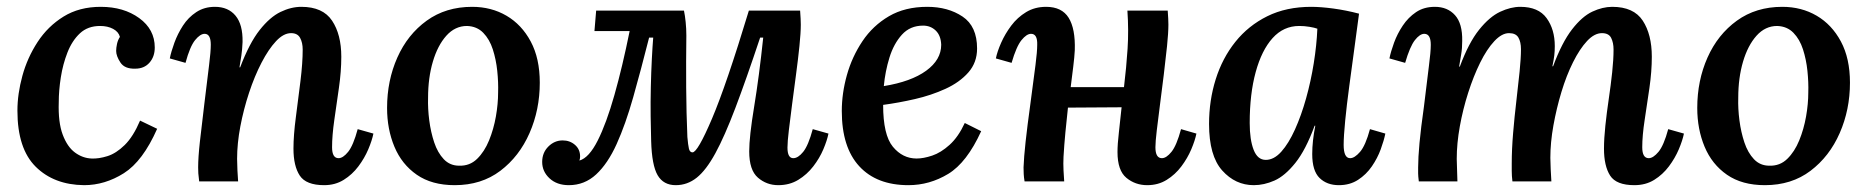

<svg xmlns="http://www.w3.org/2000/svg" viewBox="-20 -531 5473 562"><path d="M275 -511Q342 -511 387.5 -478Q433 -445 433 -392Q433 -365 417.5 -347.5Q402 -330 376 -330Q345 -329 332.5 -348Q320 -367 320 -382Q320 -391 322.5 -402.5Q325 -414 331 -423Q327 -438 311 -446.5Q295 -455 273 -455Q237 -455 214 -433.5Q191 -412 177.5 -377.5Q164 -343 158 -304.5Q152 -266 152 -232Q150 -173 163.5 -137Q177 -101 199.5 -84.5Q222 -68 248 -67Q269 -66 294.5 -74Q320 -82 345 -106.5Q370 -131 390 -178L440 -154Q398 -59 342.5 -24Q287 11 226 11Q138 10 84.5 -43Q31 -96 31 -207Q31 -256 45.5 -309Q60 -362 90 -408Q120 -454 166 -482.5Q212 -511 275 -511Z M929 11Q876 11 857.5 -17Q839 -45 839 -96Q839 -135 846 -188Q853 -241 859.5 -294Q866 -347 866 -386Q866 -406 858.5 -420Q851 -434 832 -434Q810 -434 788 -410.5Q766 -387 745.5 -347.5Q725 -308 709 -259.5Q693 -211 683.5 -161Q674 -111 674 -66Q674 -52 675 -32Q676 -12 677 0H563Q561 -16 560.5 -23.5Q560 -31 560 -41Q560 -70 565 -115.5Q570 -161 578 -226Q587 -301 592 -340.5Q597 -380 597 -400Q597 -432 579 -432Q566 -432 551 -413.5Q536 -395 523 -347L477 -360Q481 -380 490.5 -406Q500 -432 515.5 -456Q531 -480 554.5 -495.5Q578 -511 609 -511Q648 -511 669.5 -485Q691 -459 690 -408Q689 -385 686.5 -368.5Q684 -352 681 -334H683Q710 -405 740 -443Q770 -481 801 -496Q832 -511 862 -511Q925 -511 952 -470.5Q979 -430 979 -365Q979 -322 972 -273.5Q965 -225 958.5 -179.5Q952 -134 952 -100Q952 -68 971 -68Q984 -68 999 -86.5Q1014 -105 1027 -153L1073 -140Q1069 -120 1058 -94Q1047 -68 1029 -44Q1011 -20 986 -4.5Q961 11 929 11Z M1362 -511Q1418 -511 1462.5 -485Q1507 -459 1533.5 -409.5Q1560 -360 1560 -289Q1560 -210 1530 -141.5Q1500 -73 1444.5 -31Q1389 11 1311 11Q1244 11 1200 -19.5Q1156 -50 1134.5 -101.5Q1113 -153 1113 -215Q1113 -295 1143 -362.5Q1173 -430 1229 -470.5Q1285 -511 1362 -511ZM1347 -455Q1312 -455 1286.5 -426.5Q1261 -398 1247 -350.5Q1233 -303 1233 -245Q1232 -213 1236.5 -178.5Q1241 -144 1251 -114Q1261 -84 1279 -65Q1297 -46 1324 -46Q1355 -45 1376.5 -66Q1398 -87 1411.5 -120Q1425 -153 1431.5 -190Q1438 -227 1438 -260Q1439 -290 1435.5 -323.5Q1432 -357 1422.5 -386.5Q1413 -416 1394.5 -435Q1376 -454 1347 -455Z M1645 11Q1610 11 1588.5 -9Q1567 -29 1567 -57Q1567 -84 1585 -102Q1603 -120 1627 -120Q1648 -120 1663 -107Q1678 -94 1678 -73Q1678 -67 1676 -61Q1704 -69 1729.5 -119.5Q1755 -170 1778.5 -253Q1802 -336 1823 -440H1720L1725 -500H1982Q1985 -486 1987 -466.5Q1989 -447 1989 -427Q1988 -350 1988.5 -275Q1989 -200 1992 -130Q1994 -107 1996.5 -96Q1999 -85 2007 -85Q2022 -85 2064 -183.5Q2106 -282 2172 -500H2322Q2323 -484 2323.5 -476.5Q2324 -469 2324 -459Q2324 -435 2320 -396Q2316 -357 2310 -312.5Q2304 -268 2298.5 -225.5Q2293 -183 2289 -149.5Q2285 -116 2285 -99Q2285 -68 2302 -68Q2316 -68 2331 -86.5Q2346 -105 2359 -153L2405 -140Q2401 -120 2390 -94Q2379 -68 2360.5 -44Q2342 -20 2316.5 -4.5Q2291 11 2258 11Q2224 11 2198.5 -11Q2173 -33 2173 -88Q2173 -131 2187.5 -219Q2202 -307 2214 -421H2205Q2164 -298 2132.5 -215Q2101 -132 2074 -82.5Q2047 -33 2019.5 -11Q1992 11 1958 11Q1922 11 1905 -18Q1888 -47 1886 -118Q1885 -149 1884.5 -190.5Q1884 -232 1885 -276Q1886 -320 1888 -358.5Q1890 -397 1892 -421H1880Q1856 -326 1833.5 -246.5Q1811 -167 1785 -109.5Q1759 -52 1725 -20.5Q1691 11 1645 11Z M2694 -511Q2755 -511 2797.5 -482.5Q2840 -454 2840 -389Q2840 -348 2814.5 -319Q2789 -290 2747.5 -271Q2706 -252 2658 -241Q2610 -230 2565 -224Q2565 -136 2593.5 -101.5Q2622 -67 2663 -67Q2683 -67 2708.5 -75.5Q2734 -84 2759.5 -107Q2785 -130 2804 -171L2852 -147Q2810 -55 2755.5 -22Q2701 11 2639 11Q2546 11 2495 -44.5Q2444 -100 2444 -206Q2444 -258 2459 -311.5Q2474 -365 2504.5 -410.5Q2535 -456 2582 -483.5Q2629 -511 2694 -511ZM2682 -456Q2644 -456 2620 -429.5Q2596 -403 2583.5 -362.5Q2571 -322 2567 -279Q2647 -292 2691 -324Q2735 -356 2735 -400Q2734 -427 2719 -441.5Q2704 -456 2682 -456Z M3338 11Q3303 11 3277 -10.5Q3251 -32 3251 -86Q3251 -109 3255 -143Q3259 -177 3263 -217L3106 -216Q3102 -180 3098.5 -143.5Q3095 -107 3093 -72Q3092 -52 3093 -32.5Q3094 -13 3095 0H2979Q2977 -12 2976.5 -21.5Q2976 -31 2976 -41Q2977 -70 2982 -116Q2987 -162 2996 -227Q3006 -302 3011 -341Q3016 -380 3016 -400Q3017 -432 2998 -432Q2985 -432 2970 -413.5Q2955 -395 2941 -347L2895 -360Q2899 -380 2910.5 -406Q2922 -432 2940 -456Q2958 -480 2983.5 -495.5Q3009 -511 3042 -511Q3088 -511 3108 -479Q3128 -447 3126 -384Q3125 -364 3121.5 -336Q3118 -308 3114 -276H3270Q3277 -334 3280.5 -388Q3284 -442 3280 -500H3398Q3399 -484 3399.5 -476.5Q3400 -469 3400 -459Q3400 -435 3396 -396Q3392 -357 3386.5 -312.5Q3381 -268 3375.5 -225.5Q3370 -183 3366 -149.5Q3362 -116 3362 -100Q3362 -68 3381 -68Q3394 -68 3409 -86.5Q3424 -105 3437 -153L3482 -140Q3478 -120 3467 -94Q3456 -68 3438 -44Q3420 -20 3395 -4.5Q3370 11 3338 11Z M3818 -511Q3846 -511 3883 -506Q3920 -501 3958 -491Q3952 -446 3944.5 -390.5Q3937 -335 3929.5 -279.5Q3922 -224 3917.5 -178Q3913 -132 3913 -107Q3913 -68 3932 -68Q3945 -68 3961 -86.5Q3977 -105 3990 -153L4035 -140Q4031 -120 4021.5 -94Q4012 -68 3995.5 -44Q3979 -20 3955 -4.5Q3931 11 3899 11Q3864 11 3842.5 -10Q3821 -31 3821 -80Q3821 -118 3830 -163H3828Q3802 -92 3771.5 -54Q3741 -16 3710.5 -2.5Q3680 11 3650 11Q3596 11 3557.5 -32Q3519 -75 3519 -168Q3519 -237 3538.5 -299Q3558 -361 3596 -408.5Q3634 -456 3689.5 -483.5Q3745 -511 3818 -511ZM3783 -455Q3737 -455 3705 -419.5Q3673 -384 3655.5 -320Q3638 -256 3638 -171Q3638 -122 3649.5 -92.5Q3661 -63 3685 -63Q3709 -63 3730.5 -87Q3752 -111 3770.5 -152Q3789 -193 3803 -243Q3817 -293 3825.5 -346Q3834 -399 3836 -447Q3828 -450 3813 -452.5Q3798 -455 3783 -455Z M4764 11Q4711 11 4693 -17Q4675 -45 4675 -96Q4675 -125 4679 -163Q4683 -201 4689 -241.5Q4695 -282 4699 -319.5Q4703 -357 4703 -386Q4703 -406 4696 -420Q4689 -434 4669 -434Q4647 -434 4625.5 -411Q4604 -388 4584.5 -349Q4565 -310 4550.5 -262Q4536 -214 4527 -164Q4518 -114 4518 -69Q4518 -55 4519 -36Q4520 -17 4521 0H4407Q4405 -16 4405 -30.5Q4405 -45 4405 -53Q4405 -94 4409 -141.5Q4413 -189 4418.5 -235.5Q4424 -282 4428 -321.5Q4432 -361 4432 -387Q4432 -408 4424.5 -421Q4417 -434 4397 -434Q4376 -434 4354 -410.5Q4332 -387 4312.5 -347.5Q4293 -308 4277.5 -259.5Q4262 -211 4253 -161Q4244 -111 4244 -66Q4244 -52 4245 -32Q4246 -12 4246 0H4133Q4131 -16 4131 -23.5Q4131 -31 4131 -41Q4131 -69 4135 -112.5Q4139 -156 4148 -219Q4157 -296 4162.5 -337.5Q4168 -379 4168 -400Q4168 -432 4149 -432Q4136 -432 4121.5 -413.5Q4107 -395 4093 -347L4047 -360Q4051 -380 4060.5 -406Q4070 -432 4086 -456Q4102 -480 4125 -495.5Q4148 -511 4180 -511Q4217 -511 4239 -486.5Q4261 -462 4260 -411Q4260 -389 4257 -372Q4254 -355 4251 -336H4253Q4279 -406 4309.5 -444Q4340 -482 4371 -496.5Q4402 -511 4430 -511Q4483 -511 4507 -478Q4531 -445 4531 -396Q4531 -381 4529.5 -368.5Q4528 -356 4524 -337H4526Q4552 -407 4581.5 -445Q4611 -483 4641 -497Q4671 -511 4699 -511Q4762 -511 4788.5 -470.5Q4815 -430 4815 -365Q4815 -322 4808 -273.5Q4801 -225 4794 -179.5Q4787 -134 4787 -100Q4787 -68 4806 -68Q4819 -68 4834.5 -86.5Q4850 -105 4863 -153L4909 -140Q4905 -120 4894 -94Q4883 -68 4865 -44Q4847 -20 4822 -4.5Q4797 11 4764 11Z M5197 -511Q5253 -511 5297.5 -485Q5342 -459 5368.5 -409.5Q5395 -360 5395 -289Q5395 -210 5365 -141.5Q5335 -73 5279.5 -31Q5224 11 5146 11Q5079 11 5035 -19.5Q4991 -50 4969.5 -101.5Q4948 -153 4948 -215Q4948 -295 4978 -362.5Q5008 -430 5064 -470.5Q5120 -511 5197 -511ZM5182 -455Q5147 -455 5121.5 -426.5Q5096 -398 5082 -350.5Q5068 -303 5068 -245Q5067 -213 5071.5 -178.5Q5076 -144 5086 -114Q5096 -84 5114 -65Q5132 -46 5159 -46Q5190 -45 5211.5 -66Q5233 -87 5246.5 -120Q5260 -153 5266.5 -190Q5273 -227 5273 -260Q5274 -290 5270.5 -323.5Q5267 -357 5257.5 -386.5Q5248 -416 5229.5 -435Q5211 -454 5182 -455Z"/></svg>

Font: Lora SemiBold
Style: Italic
Weight: 600
Italic angle: -3°
Designer: Olga Karpushina, Alexei Vanyashin (Cyrillic)
Foundry: Cyreal
Version: Version 3.011; ttfautohint (v1.8.4.7-5d5b)